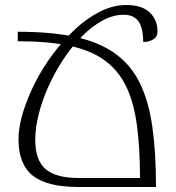

<svg xmlns="http://www.w3.org/2000/svg" viewBox="-20 -748 704 768"><path d="M604 0H295Q168 0 111 -45.5Q54 -91 54 -191Q54 -239 71.5 -297Q89 -355 119.5 -415.5Q150 -476 191.5 -531.5Q233 -587 281 -631.5Q329 -676 381 -702Q433 -728 485 -728Q547 -728 578.5 -698.5Q610 -669 610 -622Q610 -601 593 -590.5Q576 -580 553 -580Q552 -640 532.5 -664.5Q513 -689 475 -689Q433 -689 390.5 -666Q348 -643 308.5 -603.5Q269 -564 235 -513Q201 -462 175.5 -406Q150 -350 135.5 -294Q121 -238 121 -189Q121 -107 162.5 -71.5Q204 -36 295 -36H540Q540 -157 527.5 -248.5Q515 -340 484 -403.5Q453 -467 398 -507Q343 -547 258 -565Q173 -583 51 -583V-621Q187 -621 282.5 -600Q378 -579 441 -533.5Q504 -488 539.5 -415.5Q575 -343 589.5 -240Q604 -137 604 0Z"/></svg>

Font: Noto Serif Armenian Light
Style: Regular
Weight: 300
Version: Version 2.007